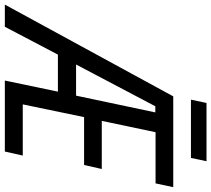

<svg xmlns="http://www.w3.org/2000/svg" viewBox="-122 -834 895 814"><g transform="rotate(90 326.0 -427.5)"><path d="M342 -789H589L603 -855H356ZM193 -302 370 -638H396L325 -302ZM-61 0H33L151 -225H308L261 0H562L579 -76H362L416 -336H619L636 -411H432L480 -639H697L713 -714H328Z"/></g></svg>

Font: Noto Sans Display SemiCondensed
Style: Italic
Weight: 400
Width: 4
Italic angle: -12°
Designer: Monotype Design Team
Foundry: Monotype Imaging Inc.
Version: Version 1.900